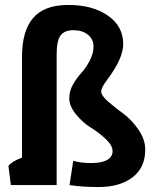

<svg xmlns="http://www.w3.org/2000/svg" viewBox="-20 -748 615 776"><path d="M209 0H24L14 -77Q28 -96 69 -111V-519Q69 -623 114 -675.5Q159 -728 256.5 -728Q354 -728 416 -685Q478 -642 478 -570Q478 -511 412 -424Q389 -394 389 -378Q389 -362 417 -337.5Q445 -313 478 -289Q511 -265 539 -225Q567 -185 567 -143Q567 -71 516 -31.5Q465 8 377 8Q315 8 261 0L276 -98Q307 -89 349 -89Q391 -89 413 -101.5Q435 -114 435 -137Q435 -160 407.5 -186Q380 -212 347.5 -232Q315 -252 287.5 -285.5Q260 -319 260 -350Q260 -381 275.5 -407.5Q291 -434 309 -453.5Q327 -473 342.5 -502.5Q358 -532 358 -560.5Q358 -589 335.5 -607.5Q313 -626 277 -626Q241 -626 225 -605Q209 -584 209 -529Z"/></svg>

Font: Patua One
Style: Regular
Weight: 400
Designer: luciano Vergara
Foundry: Luciano Vergara
Version: Version 1.002